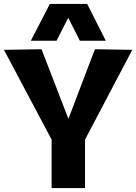

<svg xmlns="http://www.w3.org/2000/svg" viewBox="-20 -951 690 971"><path d="M241 0V-245L0 -699L190 -702L326 -350L460 -702L649 -699L410 -245V0ZM136 -745 232 -931H421L515 -745H384L325 -861L266 -745Z"/></svg>

Font: Georama ExtraCondensed Thin
Style: Bold
Weight: 700
Version: Version 1.001